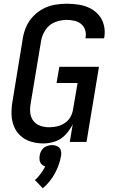

<svg xmlns="http://www.w3.org/2000/svg" viewBox="-20 -763 616 1032"><path d="M213 8Q245 8 277 -3Q309 -14 332.5 -39.5Q356 -65 371 -95L355 0H445L512 -404H299L284 -317H397L373 -177Q370 -155 359 -135Q348 -115 328.5 -102Q309 -89 287.5 -84Q266 -79 244 -79Q220 -79 197.5 -86.5Q175 -94 160.5 -112Q146 -130 143 -154Q140 -178 144 -202L201 -544Q206 -575 225.5 -603.5Q245 -632 276 -644Q307 -656 338 -656Q359 -656 379.5 -651.5Q400 -647 415.5 -634.5Q431 -622 437.5 -602Q444 -582 440 -561Q440 -559 439 -557H539Q540 -561 541 -565Q546 -598 538 -629Q530 -660 510 -683Q490 -706 462.5 -719.5Q435 -733 403 -738Q371 -743 338 -743Q307 -743 275 -737.5Q243 -732 213 -716.5Q183 -701 159 -676Q135 -651 121.5 -620.5Q108 -590 103 -559L47 -217Q41 -182 42 -148Q43 -114 55 -84Q67 -54 91 -32.5Q115 -11 147 -1.5Q179 8 213 8ZM210 249Q250 215 275 169Q300 123 308 75Q311 59 306.5 44.5Q302 30 288.5 23.5Q275 17 260 17Q244 17 228.5 23.5Q213 30 204 44.5Q195 59 193 75Q191 87 193 99Q195 111 203 119.5Q211 128 223 131Q213 152 199 170.5Q185 189 168 205Z"/></svg>

Font: Iosevka Sparkle Medium Oblique
Style: Regular
Weight: 500
Italic angle: -9°
Designer: Belleve Invis
Foundry: Belleve Invis
Version: Version 4.5.0; ttfautohint (v1.8.3)